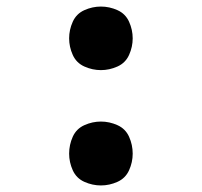

<svg xmlns="http://www.w3.org/2000/svg" viewBox="-20 -558 616 586"><path d="M288 -344Q314 -344 338.5 -355Q363 -366 374 -390.5Q385 -415 385 -441Q385 -467 374 -491.5Q363 -516 338.5 -527Q314 -538 288 -538Q262 -538 237.5 -527Q213 -516 202 -491.5Q191 -467 191 -441Q191 -415 202 -390.5Q213 -366 237.5 -355Q262 -344 288 -344ZM288 8Q314 8 338.5 -3Q363 -14 374 -38.5Q385 -63 385 -89Q385 -116 374 -140.5Q363 -165 338.5 -176Q314 -187 288 -187Q262 -187 237.5 -176Q213 -165 202 -140.5Q191 -116 191 -89Q191 -63 202 -38.5Q213 -14 237.5 -3Q262 8 288 8Z"/></svg>

Font: Iosevka Sparkle
Style: Bold
Weight: 700
Designer: Belleve Invis
Foundry: Belleve Invis
Version: Version 4.5.0; ttfautohint (v1.8.3)